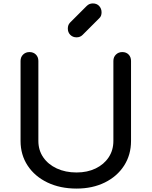

<svg xmlns="http://www.w3.org/2000/svg" viewBox="-20 -1085 885 1121"><path d="M427 16Q331 16 257 -19.5Q183 -55 141.5 -118Q100 -181 100 -262V-729Q100 -752 115 -766.5Q130 -781 152 -781Q175 -781 189.5 -766.5Q204 -752 204 -729V-262Q204 -208 232.5 -166.5Q261 -125 311.5 -101.5Q362 -78 427 -78Q490 -78 538.5 -101.5Q587 -125 614.5 -166.5Q642 -208 642 -262V-729Q642 -752 657 -766.5Q672 -781 694 -781Q717 -781 731 -766.5Q745 -752 745 -729V-262Q745 -181 704.5 -118Q664 -55 592 -19.5Q520 16 427 16ZM427 -867Q405 -867 390.5 -881.5Q376 -896 376 -918Q376 -939 388 -952L486 -1050Q501 -1065 522 -1065Q545 -1065 559 -1050Q573 -1035 573 -1013Q573 -1003 570 -994Q567 -985 559 -978L462 -881Q448 -867 427 -867Z"/></svg>

Font: Comfortaa
Style: Bold
Weight: 700
Designer: Johan Aakerlund
Foundry: Johan Aakerlund
Version: Version 3.104; ttfautohint (v1.8.1.43-b0c9)